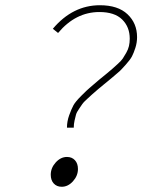

<svg xmlns="http://www.w3.org/2000/svg" viewBox="-20 -702 640 734"><path d="M236 -214Q236 -238 244.5 -261.5Q253 -285 260.5 -299Q268 -313 290.5 -335.5Q313 -358 322 -365.5Q331 -373 360 -398Q365 -402 384 -417.5Q403 -433 409 -438.5Q415 -444 429.5 -457Q444 -470 449.5 -478.5Q455 -487 462.5 -500Q470 -513 473 -526Q476 -539 476 -554Q476 -599 447 -627.5Q418 -656 360 -656Q269 -656 202 -576L182 -592Q258 -682 362 -682Q431 -682 467.5 -647.5Q504 -613 504 -560Q504 -539 497.5 -519Q491 -499 484.5 -486.5Q478 -474 461 -455Q444 -436 437 -429.5Q430 -423 406 -403Q382 -383 378 -380Q374 -377 354.5 -360.5Q335 -344 331.5 -340.5Q328 -337 313 -323.5Q298 -310 294.5 -304Q291 -298 282 -285.5Q273 -273 270.5 -263.5Q268 -254 265 -241Q262 -228 262 -214ZM216 12Q197 12 185.5 -0.5Q174 -13 174 -34Q174 -60 193 -81Q212 -102 236 -102Q255 -102 266.5 -89.5Q278 -77 278 -56Q278 -30 259 -9Q240 12 216 12Z"/></svg>

Font: TypoPRO Source Code Pro
Style: Italic
Weight: 200
Italic angle: -11°
Monospace: yes
Designer: Paul D. Hunt, Teo Tuominen
Foundry: Adobe Systems Incorporated
Version: Version 1.030;PS 1.0;hotconv 1.0.84;makeotf.lib2.5.63406